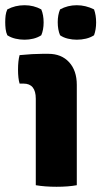

<svg xmlns="http://www.w3.org/2000/svg" viewBox="-54 -709 388 735"><path d="M240 -384V0Q207 6 162.5 6Q118 6 83 0V-331Q83 -389 36 -389H21Q15 -409 15 -442.5Q15 -476 21 -498Q73 -503 109 -503H131Q181 -503 210.5 -471Q240 -439 240 -384ZM176 -574Q167 -595 167 -624Q167 -652 176 -673Q205 -689 240 -689Q274 -689 306 -673Q314 -651 314 -623Q314 -596 306 -574Q292 -565 275 -561Q258 -557 240 -557Q223 -557 206 -561Q189 -565 176 -574ZM-26 -574Q-31 -585 -32.5 -598Q-34 -611 -34 -624Q-34 -638 -32.5 -650Q-31 -662 -26 -673Q4 -689 40 -689Q75 -689 104 -673Q113 -652 113 -623Q113 -595 104 -574Q90 -565 73.5 -561Q57 -557 40 -557Q22 -557 5 -561Q-12 -565 -26 -574Z"/></svg>

Font: Signika
Style: Bold
Weight: 700
Designer: Anna Giedrys
Foundry: Anna Giedrys
Version: Version 1.001